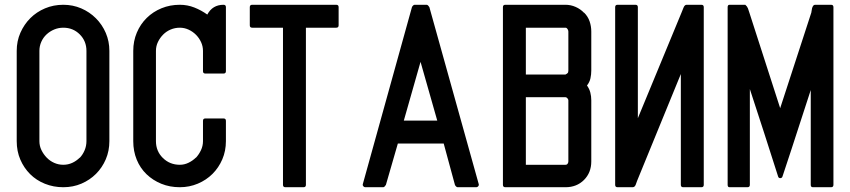

<svg xmlns="http://www.w3.org/2000/svg" viewBox="-20 -798 3560 804"><path d="M438 -207Q438 -166 423 -131Q408 -96 382 -70Q356 -44 321 -29Q286 -14 245 -14Q204 -14 168 -28.5Q132 -43 106 -69Q80 -95 65 -130Q50 -165 50 -207V-585Q50 -626 65.5 -661Q81 -696 107 -722Q133 -748 168.5 -763Q204 -778 245 -778Q285 -778 320 -763Q355 -748 381.5 -721.5Q408 -695 423 -660Q438 -625 438 -585ZM342 -585Q342 -626 314 -654Q286 -682 245 -682Q225 -682 207 -674.5Q189 -667 175 -654Q161 -641 153 -623Q145 -605 145 -585V-207Q145 -187 153.5 -169.5Q162 -152 175.5 -138Q189 -124 207 -116Q225 -108 245 -108Q265 -108 282.5 -116Q300 -124 314 -138V-137Q327 -151 334.5 -169Q342 -187 342 -207Z M840 -302H916Q926 -302 926 -292V-207Q926 -166 911 -131Q896 -96 870 -70Q844 -44 808.5 -29Q773 -14 733 -14Q691 -14 655.5 -28.5Q620 -43 593.5 -68.5Q567 -94 552.5 -129.5Q538 -165 538 -207V-585Q538 -626 553 -661.5Q568 -697 594.5 -723Q621 -749 656.5 -763.5Q692 -778 733 -778Q765 -778 794 -766.5Q823 -755 848 -737Q870 -778 916 -778Q926 -778 926 -768V-500Q926 -490 916 -490H840Q830 -490 830 -500V-585Q830 -604 822 -621.5Q814 -639 800.5 -652.5Q787 -666 769.5 -674Q752 -682 733 -682Q713 -682 695 -674.5Q677 -667 663.5 -653.5Q650 -640 641.5 -622.5Q633 -605 633 -585V-207Q633 -165 662 -136.5Q691 -108 733 -108Q752 -108 769.5 -116.5Q787 -125 800 -138V-137Q813 -151 821.5 -169Q830 -187 830 -207V-292Q830 -302 840 -302Z M1261 -682V-24Q1261 -14 1251 -14H1175Q1165 -14 1165 -24V-682H1036Q1026 -682 1026 -692V-768Q1026 -778 1036 -778H1388Q1398 -778 1398 -768V-692Q1398 -682 1388 -682Z M1896 -14Q1893 -14 1889.5 -17.5Q1886 -21 1885 -24L1838 -197H1646L1596 -24Q1595 -22 1591.5 -18Q1588 -14 1585 -14H1509Q1505 -14 1501.5 -18Q1498 -22 1499 -26L1705 -768Q1706 -771 1709.5 -774.5Q1713 -778 1716 -778H1767Q1770 -778 1773.5 -774Q1777 -770 1778 -768L1985 -26Q1986 -22 1982.5 -18Q1979 -14 1975 -14ZM1811 -293 1741 -539 1671 -293Z M2086 -768Q2086 -778 2096 -778H2348Q2370 -778 2390.5 -769Q2411 -760 2426 -744V-745Q2442 -729 2449 -708.5Q2456 -688 2456 -666V-503Q2456 -486 2452.5 -470Q2449 -454 2438 -440Q2448 -426 2452 -410.5Q2456 -395 2456 -378V-122Q2456 -75 2425.5 -44.5Q2395 -14 2348 -14H2096Q2086 -14 2086 -24ZM2182 -108H2348Q2354 -108 2357 -112.5Q2360 -117 2360 -122V-378Q2360 -382 2356 -386.5Q2352 -391 2348 -391H2182ZM2182 -486H2348Q2354 -489 2357 -492Q2360 -495 2360 -503V-666Q2360 -671 2356.5 -676.5Q2353 -682 2348 -682H2182Z M2651 -303 2835 -748Q2837 -753 2842 -765.5Q2847 -778 2855 -778H2917Q2927 -778 2927 -768V-24Q2927 -14 2917 -14H2841Q2831 -14 2831 -24V-488L2648 -41Q2646 -35 2642 -24.5Q2638 -14 2629 -14H2566Q2556 -14 2556 -24V-768Q2556 -778 2566 -778H2641Q2651 -778 2651 -768Z M3120 -425V-24Q3120 -14 3110 -14H3035Q3027 -14 3027 -24V-768Q3027 -778 3035 -778H3101Q3109 -771 3112 -763Q3115 -755 3118 -745L3247 -345L3377 -744V-743Q3378 -746 3378.5 -752Q3379 -758 3380.5 -763.5Q3382 -769 3385 -773.5Q3388 -778 3393 -778H3460Q3470 -778 3470 -768V-24Q3470 -14 3460 -14H3384Q3375 -14 3375 -24V-421L3294 -172L3257 -60Q3255 -52 3247 -52Q3240 -52 3238 -60Q3209 -152 3179.5 -242.5Q3150 -333 3120 -425Z"/></svg>

Font: Kanalisirung
Style: Regular
Weight: 500
Designer: Peter Wiegel
Foundry: Peter Wiegel
Version: 1.000